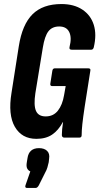

<svg xmlns="http://www.w3.org/2000/svg" viewBox="-20 -681 492 950"><path d="M160 6Q88 6 53.5 -53.5Q19 -113 37 -222L73 -452Q90 -560 141 -610.5Q192 -661 284 -661Q346 -661 387.5 -633.5Q429 -606 444 -558Q459 -510 444 -447Q441 -435 431 -435H335Q321 -435 324 -448Q336 -495 322.5 -522.5Q309 -550 273 -550Q238 -550 219.5 -526Q201 -502 192 -446L155 -220Q146 -160 158 -132.5Q170 -105 206 -105Q244 -105 266.5 -133.5Q289 -162 297 -210L305 -255H239Q227 -255 229 -267L239 -331Q241 -343 252 -343H416Q430 -343 427 -331L399 -153Q391 -100 387.5 -67.5Q384 -35 384 -12Q384 0 372 0H299Q287 0 286 -12Q286 -25 287.5 -41.5Q289 -58 292 -77H291Q269 -36 238 -15Q207 6 160 6ZM114 249Q102 249 106 236L130 167Q120 163 114.5 152.5Q109 142 113 120L116 102Q123 52 173 52Q199 52 213 65.5Q227 79 223 104L221 122Q218 135 214.5 147.5Q211 160 203 174L172 236Q165 249 156 249Z"/></svg>

Font: Sofia Sans Extra Condensed ExtraBold
Style: Italic
Weight: 800
Italic angle: -9°
Designer: Botio Nikoltchev, Ani Petrova
Foundry: lettersoup
Version: Version 4.101; ttfautohint (v1.8.4.7-5d5b)